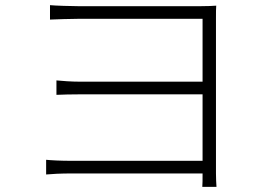

<svg xmlns="http://www.w3.org/2000/svg" viewBox="-20 -707 1040 745"><path d="M820 18C819 2 818 -13 818 -34V-637C818 -661 818 -673 819 -685C804 -684 786 -683 758 -683H284C260 -683 192 -685 174 -687V-631C191 -632 260 -634 284 -634H766V-390H294C256 -390 219 -393 199 -395V-339C221 -340 256 -341 296 -341H766V-83H257C215 -83 178 -85 159 -87V-30C179 -32 216 -34 258 -34H766C766 -8 766 6 765 18Z"/></svg>

Font: Noto Sans CJK JP Light
Style: Regular
Weight: 300
Designer: Ryoko NISHIZUKA (kana & ideographs); Paul D. Hunt (Latin, Greek & Cyrillic); Wenlong ZHANG (bopomofo); Sandoll Communica
Foundry: Adobe Systems Incorporated
Version: Version 1.004;PS 1.004;hotconv 1.0.82;makeotf.lib2.5.63406